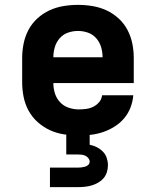

<svg xmlns="http://www.w3.org/2000/svg" viewBox="-20 -548 640 788"><path d="M303 8Q273 8 243 3.5Q213 -1 185.5 -13.5Q158 -26 135 -46.5Q112 -67 97.5 -93.5Q83 -120 77 -150Q71 -180 71 -210V-310Q71 -340 77 -369.5Q83 -399 97 -425.5Q111 -452 133.5 -472.5Q156 -493 183 -505.5Q210 -518 240 -523Q270 -528 300 -528Q330 -528 360 -523Q390 -518 417 -505.5Q444 -493 466.5 -472.5Q489 -452 503 -425.5Q517 -399 523 -369.5Q529 -340 529 -310V-207H199Q199 -185 205.5 -164.5Q212 -144 226.5 -128.5Q241 -113 261.5 -106Q282 -99 303 -99Q318 -99 333.5 -101Q349 -103 363 -110Q377 -117 387 -129Q397 -141 399 -157H527Q525 -131 515.5 -106.5Q506 -82 489.5 -62.5Q473 -43 451 -29Q429 -15 404.5 -6.5Q380 2 354.5 5Q329 8 303 8ZM199 -313H401Q401 -334 395 -354.5Q389 -375 375 -391Q361 -407 341 -414Q321 -421 300 -421Q279 -421 259 -414Q239 -407 225 -391Q211 -375 205 -354.5Q199 -334 199 -313ZM185 220V140H300Q307 140 314.5 139Q322 138 329.5 136Q337 134 342.5 128.5Q348 123 348 115Q348 108 343 101.5Q338 95 331 91.5Q324 88 316 87Q308 86 300 86H252V0H348V46Q363 49 377 56Q391 63 402 74Q413 85 418 100Q423 115 423 130Q423 145 418.5 159Q414 173 405 183.5Q396 194 383 201.5Q370 209 356.5 213Q343 217 328.5 218.5Q314 220 300 220Z"/></svg>

Font: Iosevka Aile Extrabold
Style: Regular
Weight: 800
Designer: Belleve Invis
Foundry: Belleve Invis
Version: Version 27.3.5; ttfautohint (v1.8.4)